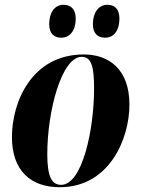

<svg xmlns="http://www.w3.org/2000/svg" viewBox="-20 -774 590 804"><path d="M421 -616C450 -616 480 -638 480 -697C480 -736 460 -754 430 -754C392 -754 369 -720 369 -673C369 -634 389 -616 421 -616ZM237 -616C266 -616 297 -638 297 -697C297 -736 276 -754 246 -754C208 -754 186 -720 186 -673C186 -634 206 -616 237 -616ZM230 10C439 10 522 -194 522 -336C522 -485 435 -546 331 -546C113 -546 30 -347 30 -200C30 -59 109 10 230 10ZM236 0C197 0 178 -34 178 -128C178 -312 239 -536 322 -536C362 -536 374 -497 374 -404C374 -232 325 0 236 0Z"/></svg>

Font: Noto Serif Display Condensed ExtraBold
Style: Italic
Weight: 800
Width: 3
Italic angle: -12°
Designer: Monotype Design Team
Foundry: Monotype Imaging Inc.
Version: Version 2.009